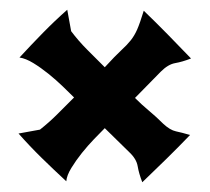

<svg xmlns="http://www.w3.org/2000/svg" viewBox="-20 -515 430 394"><path d="M18 -241 62 -249Q81 -264 98 -281Q115 -298 132 -315Q123 -324 109 -337.5Q95 -351 79.5 -363.5Q64 -376 48.5 -385.5Q33 -395 20 -397Q44 -423 68 -447.5Q92 -472 118 -495L126 -451Q141 -431 159 -413Q177 -395 195 -377Q217 -401 229 -412Q241 -423 248.5 -432.5Q256 -442 261.5 -454.5Q267 -467 275 -493Q300 -469 324 -444.5Q348 -420 372 -395Q354 -388 339.5 -385.5Q325 -383 310 -368L257 -314Q271 -300 286 -287.5Q301 -275 315 -261Q329 -248 341 -245.5Q353 -243 370 -238Q346 -213 321.5 -189Q297 -165 272 -141Q265 -159 262.5 -174Q260 -189 245 -203L195 -252Q186 -243 173 -229.5Q160 -216 148 -201Q136 -186 126.5 -170.5Q117 -155 116 -143Q90 -167 65.5 -191Q41 -215 18 -241Z"/></svg>

Font: Fette Mikado
Style: Regular
Weight: 400
Designer: Peter Wiegel
Foundry: Peter Wiegel
Version: Version 1.000